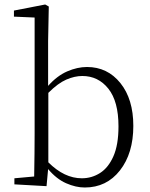

<svg xmlns="http://www.w3.org/2000/svg" viewBox="-20 -820 665 854"><path d="M357 14Q317 14 274 -5Q231 -24 194 -68L187 8L44 0V-27L132 -35Q134 -145 134 -226V-742L42 -746V-773L181 -800L197 -791L194 -637V-438Q234 -483 279 -502.5Q324 -522 367 -522Q458 -522 515.5 -450.5Q573 -379 573 -260Q573 -138 513.5 -62Q454 14 357 14ZM195 -407V-98Q266 -27 344 -27Q388 -27 425 -50.5Q462 -74 484.5 -125Q507 -176 507 -258Q507 -369 462 -425.5Q417 -482 346 -482Q312 -482 275 -466Q238 -450 195 -407Z"/></svg>

Font: Minh Nguyen ExtraLight
Style: Regular
Weight: 250
Designer: Ryoko NISHIZUKA 西塚涼子 (kana & ideographs); Frank Grießhammer (Latin, Greek & Cyrillic); Wenlong ZHANG 张文龙 (bopomofo); San
Foundry: Adobe
Version: Version 1.100;July 7, 2023;FontCreator 14.0.0.2814 64-bit